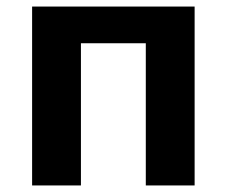

<svg xmlns="http://www.w3.org/2000/svg" viewBox="-20 -566 692 586"><path d="M574 -546V0H425V-434H227V0H78V-546Z"/></svg>

Font: Noto Sans IKEA
Style: Bold
Weight: 600
Designer: Monotype Design Team
Foundry: Monotype Imaging Inc.
Version: Version 2.001